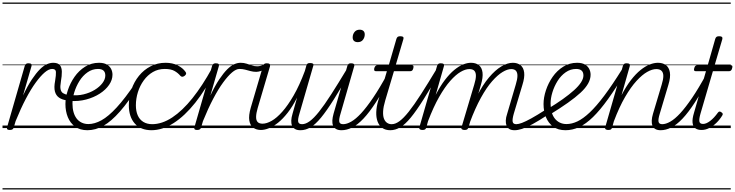

<svg xmlns="http://www.w3.org/2000/svg" viewBox="-20 -1018 5841 1526"><path d="M57 15Q45 15 39 10.5Q33 6 36 -6L177 -495Q181 -506 187.5 -510.5Q194 -515 206 -515Q223 -515 228.5 -509Q234 -503 230 -491L163 -259Q200 -337 233.5 -387Q267 -437 296.5 -466.5Q326 -496 352.5 -507.5Q379 -519 403 -519Q415 -519 419.5 -511.5Q424 -504 422.5 -494Q421 -484 413.5 -477Q406 -470 394 -470Q368 -470 335.5 -442.5Q303 -415 264.5 -362.5Q226 -310 185.5 -233Q145 -156 104 -55L89 -4Q86 6 78.5 10.5Q71 15 57 15ZM0 478H379V488H0ZM0 -20H379V0H0ZM0 -505H379V-500H0ZM0 -998H379V-988H0Z M513 -220Q474 -225 449.5 -242Q425 -259 416.5 -291Q408 -323 418 -375Q426 -423 424.5 -446.5Q423 -470 395 -470Q384 -470 379.5 -477Q375 -484 375.5 -494Q376 -504 383.5 -511.5Q391 -519 403 -519Q440 -519 455.5 -500.5Q471 -482 471.5 -448.5Q472 -415 464 -370Q457 -330 461.5 -308.5Q466 -287 481 -277.5Q496 -268 521 -263Q533 -262 536.5 -254.5Q540 -247 538.5 -238.5Q537 -230 530.5 -224.5Q524 -219 513 -220ZM379 478H442V488H379ZM379 -20H442V0H379ZM379 -505H442V-500H379ZM379 -998H442V-988H379Z M538 -263Q594 -256 644 -268Q694 -280 733 -304Q772 -328 794.5 -358Q817 -388 817 -418Q817 -444 802.5 -457Q788 -470 759 -470Q714 -470 676 -443.5Q638 -417 611.5 -374.5Q585 -332 570.5 -284.5Q556 -237 556 -195Q556 -157 564.5 -127Q573 -97 589 -76Q605 -55 629 -43.5Q653 -32 683 -32Q693 -32 696 -24.5Q699 -17 697.5 -7.5Q696 2 690 9.5Q684 17 675 17Q616 17 577 -11.5Q538 -40 519 -87Q500 -134 500 -191Q500 -243 519 -300.5Q538 -358 572.5 -407.5Q607 -457 656.5 -488Q706 -519 767 -519Q805 -519 828.5 -505.5Q852 -492 863 -470.5Q874 -449 874 -424Q874 -383 847 -343.5Q820 -304 772.5 -273.5Q725 -243 664.5 -227Q604 -211 538 -216ZM441 478H929V488H441ZM441 -20H929V0H441ZM441 -505H929V-500H441ZM441 -998H929V-988H441Z M674 17Q663 17 658 9.5Q653 2 654.5 -7.5Q656 -17 663 -24.5Q670 -32 682 -32Q732 -32 786.5 -62Q841 -92 907.5 -164Q974 -236 1058 -361Q1063 -368 1071.5 -365.5Q1080 -363 1085.5 -356.5Q1091 -350 1086 -342Q1003 -211 933.5 -132Q864 -53 801.5 -18Q739 17 674 17ZM928 478V488ZM928 -20V0ZM928 -505V-500ZM928 -998V-988Z M1186 17Q1098 17 1051 -36.5Q1004 -90 1004 -182Q1004 -247 1025 -307.5Q1046 -368 1084.5 -415.5Q1123 -463 1177 -491Q1231 -519 1296 -519Q1351 -519 1392 -498.5Q1433 -478 1455 -446Q1461 -438 1459 -430.5Q1457 -423 1447 -415Q1437 -408 1429 -408Q1421 -408 1414 -415Q1394 -439 1366 -454.5Q1338 -470 1290 -470Q1237 -470 1195 -445.5Q1153 -421 1122.5 -379Q1092 -337 1076 -285.5Q1060 -234 1060 -181Q1060 -135 1074.5 -101.5Q1089 -68 1118.5 -49.5Q1148 -31 1191 -31Q1202 -31 1206.5 -23.5Q1211 -16 1210 -6.5Q1209 3 1203 10Q1197 17 1186 17ZM929 478H1464V488H929ZM929 -20H1464V0H929ZM929 -505H1464V-500H929ZM929 -998H1464V-988H929Z M1182 17Q1170 17 1164.5 10Q1159 3 1160 -6.5Q1161 -16 1168 -23.5Q1175 -31 1188 -31Q1268 -31 1349 -84.5Q1430 -138 1509.5 -237.5Q1589 -337 1664 -474Q1668 -482 1676.5 -480Q1685 -478 1690.5 -471.5Q1696 -465 1691 -456Q1616 -307 1532 -201.5Q1448 -96 1359.5 -39.5Q1271 17 1182 17ZM1464 478V488ZM1464 -20V0ZM1464 -505V-500ZM1464 -998V-988Z M1546 15Q1534 15 1528 10.5Q1522 6 1525 -6L1666 -495Q1670 -506 1676.5 -510.5Q1683 -515 1695 -515Q1712 -515 1717.5 -509Q1723 -503 1719 -491L1652 -259Q1689 -337 1722.5 -387Q1756 -437 1785.5 -466.5Q1815 -496 1841.5 -507.5Q1868 -519 1892 -519Q1904 -519 1908.5 -511.5Q1913 -504 1911.5 -494Q1910 -484 1902.5 -477Q1895 -470 1883 -470Q1857 -470 1824.5 -442.5Q1792 -415 1753.5 -362.5Q1715 -310 1674.5 -233Q1634 -156 1593 -55L1578 -4Q1575 6 1567.5 10.5Q1560 15 1546 15ZM1464 478H1868V488H1464ZM1464 -20H1868V0H1464ZM1464 -505H1868V-500H1464ZM1464 -998H1868V-988H1464Z M2016 -447Q1993 -447 1971 -453Q1949 -459 1928 -464.5Q1907 -470 1884 -470Q1873 -470 1869 -477Q1865 -484 1865.5 -494Q1866 -504 1873 -511.5Q1880 -519 1892 -519Q1918 -519 1939.5 -512Q1961 -505 1982 -498Q2003 -491 2024 -491Q2037 -491 2050 -494.5Q2063 -498 2078 -505Q2086 -508 2092.5 -502Q2099 -496 2100 -487.5Q2101 -479 2091 -472Q2070 -459 2051 -453Q2032 -447 2016 -447ZM1868 478V488ZM1868 -20V0ZM1868 -505V-500ZM1868 -998V-988Z M2054 15Q2018 15 1993 -3Q1968 -21 1961.5 -60Q1955 -99 1973 -162L2071 -495Q2075 -506 2081 -510.5Q2087 -515 2101 -515Q2117 -515 2123 -509Q2129 -503 2126 -491L2028 -159Q2016 -118 2015.5 -90Q2015 -62 2027.5 -48.5Q2040 -35 2067 -35Q2099 -35 2139 -57.5Q2179 -80 2223.5 -130Q2268 -180 2314 -259.5Q2360 -339 2403 -454L2415 -497Q2419 -509 2425 -513Q2431 -517 2445 -517Q2461 -517 2467.5 -512Q2474 -507 2470 -495L2360 -115Q2346 -70 2350 -50.5Q2354 -31 2381 -31Q2391 -31 2395.5 -23.5Q2400 -16 2398.5 -7Q2397 2 2389.5 9.5Q2382 17 2368 17Q2341 17 2325 7.5Q2309 -2 2301.5 -19Q2294 -36 2295 -60Q2296 -84 2305 -114L2341 -242Q2305 -171 2266.5 -122Q2228 -73 2190.5 -43Q2153 -13 2118 1Q2083 15 2054 15ZM1868 478H2539V488H1868ZM1868 -20H2539V0H1868ZM1868 -505H2539V-500H1868ZM1868 -998H2539V-988H1868Z M2368 17Q2357 17 2352 9.5Q2347 2 2348.5 -7Q2350 -16 2358 -23.5Q2366 -31 2381 -31Q2409 -31 2441.5 -54.5Q2474 -78 2515.5 -130Q2557 -182 2612 -267.5Q2667 -353 2741 -476Q2746 -486 2755.5 -485Q2765 -484 2770.5 -477Q2776 -470 2771 -460Q2692 -321 2634 -229Q2576 -137 2531.5 -83Q2487 -29 2448 -6Q2409 17 2368 17ZM2538 478V488ZM2538 -20V0ZM2538 -505V-500ZM2538 -998V-988Z M2695 17Q2668 17 2651.5 7.5Q2635 -2 2627.5 -19.5Q2620 -37 2621.5 -61Q2623 -85 2631 -114L2741 -495Q2745 -506 2751 -510.5Q2757 -515 2770 -515Q2786 -515 2792.5 -509Q2799 -503 2795 -491L2687 -116Q2673 -71 2676.5 -51Q2680 -31 2707 -31Q2718 -31 2722.5 -23.5Q2727 -16 2725.5 -7Q2724 2 2716 9.5Q2708 17 2695 17ZM2823 -683Q2805 -683 2794 -692.5Q2783 -702 2783 -721Q2783 -745 2797.5 -763.5Q2812 -782 2839 -782Q2857 -782 2868 -772.5Q2879 -763 2879 -744Q2879 -721 2865 -702Q2851 -683 2823 -683ZM2539 478H2864V488H2539ZM2539 -20H2864V0H2539ZM2539 -505H2864V-500H2539ZM2539 -998H2864V-988H2539Z M2694 17Q2683 17 2678 9.5Q2673 2 2674.5 -7Q2676 -16 2684 -23.5Q2692 -31 2707 -31Q2736 -31 2772 -51.5Q2808 -72 2850.5 -118Q2893 -164 2945 -240.5Q2997 -317 3058 -429Q3064 -439 3073 -438Q3082 -437 3087.5 -429.5Q3093 -422 3087 -411Q3022 -289 2968.5 -206.5Q2915 -124 2868.5 -75Q2822 -26 2779 -4.5Q2736 17 2694 17ZM2864 478V488ZM2864 -20V0ZM2864 -505V-500ZM2864 -998V-988Z M3083 17Q3043 17 3018 -1.5Q2993 -20 2981 -52Q2969 -84 2970.5 -127.5Q2972 -171 2987 -221L3055 -452H2968Q2958 -452 2955 -458.5Q2952 -465 2955 -477Q2959 -489 2965 -494.5Q2971 -500 2981 -500H3070L3131 -710Q3135 -721 3141.5 -725.5Q3148 -730 3162 -730Q3178 -730 3184 -724Q3190 -718 3186 -707L3125 -500H3252Q3263 -500 3265.5 -494Q3268 -488 3265 -476Q3262 -463 3256 -457.5Q3250 -452 3239 -452H3111L3042 -220Q3027 -170 3025 -134Q3023 -98 3031.5 -75.5Q3040 -53 3056 -42Q3072 -31 3092 -31Q3102 -31 3107 -23.5Q3112 -16 3111.5 -7Q3111 2 3104 9.5Q3097 17 3083 17ZM2864 478H3252V488H2864ZM2864 -20H3252V0H2864ZM2864 -505H3252V-500H2864ZM2864 -998H3252V-988H2864Z M3081 17Q3070 17 3065 9.5Q3060 2 3061.5 -7Q3063 -16 3071 -23.5Q3079 -31 3094 -31Q3122 -31 3154.5 -54.5Q3187 -78 3228.5 -130Q3270 -182 3325 -267.5Q3380 -353 3454 -476Q3459 -486 3468.5 -485Q3478 -484 3483.5 -477Q3489 -470 3484 -460Q3405 -321 3347 -229Q3289 -137 3244.5 -83Q3200 -29 3161 -6Q3122 17 3081 17ZM3251 478V488ZM3251 -20V0ZM3251 -505V-500ZM3251 -998V-988Z M4070 17Q4044 17 4028.5 7.5Q4013 -2 4006 -19.5Q3999 -37 4000 -61Q4001 -85 4011 -114L4079 -345Q4092 -387 4092.5 -414Q4093 -441 4081 -455Q4069 -469 4043 -469Q4013 -469 3974 -445.5Q3935 -422 3891 -372Q3847 -322 3802 -240.5Q3757 -159 3714 -44L3690 -43Q3726 -164 3771 -253.5Q3816 -343 3866 -402Q3916 -461 3964.5 -490Q4013 -519 4056 -519Q4093 -519 4117 -500Q4141 -481 4146 -442Q4151 -403 4132 -343L4064 -116Q4051 -71 4054.5 -51Q4058 -31 4083 -31Q4093 -31 4097.5 -23.5Q4102 -16 4100.5 -7Q4099 2 4091.5 9.5Q4084 17 4070 17ZM3337 15Q3325 15 3317.5 10Q3310 5 3313 -6L3454 -495Q3458 -506 3464 -510.5Q3470 -515 3483 -515Q3500 -515 3506 -509Q3512 -503 3508 -491L3443 -264Q3479 -334 3516.5 -383Q3554 -432 3590.5 -462Q3627 -492 3660.5 -505.5Q3694 -519 3723 -519Q3762 -519 3786 -500Q3810 -481 3815 -442Q3820 -403 3802 -343L3703 -4Q3699 6 3693 10.5Q3687 15 3672 15Q3660 15 3652 10Q3644 5 3648 -6L3749 -345Q3762 -387 3762.5 -414Q3763 -441 3750.5 -455Q3738 -469 3710 -469Q3679 -469 3640.5 -446.5Q3602 -424 3558.5 -375Q3515 -326 3470 -247Q3425 -168 3382 -55L3368 -4Q3365 6 3358.5 10.5Q3352 15 3337 15ZM3252 478H4241V488H3252ZM3252 -20H4241V0H3252ZM3252 -505H4241V-500H3252ZM3252 -998H4241V-988H3252Z M4071 17Q4060 17 4055 9.5Q4050 2 4051.5 -7Q4053 -16 4061 -23.5Q4069 -31 4084 -31Q4101 -31 4129 -41.5Q4157 -52 4202.5 -77Q4248 -102 4318 -147Q4326 -152 4333 -149Q4340 -146 4344 -138Q4348 -130 4346 -121Q4344 -112 4335 -106Q4262 -58 4212 -31Q4162 -4 4128.5 6.5Q4095 17 4071 17ZM4241 478V488ZM4241 -20V0ZM4241 -505V-500ZM4241 -998V-988Z M4333 -152Q4401 -193 4453.5 -230.5Q4506 -268 4542.5 -301Q4579 -334 4598 -363.5Q4617 -393 4617 -418Q4617 -444 4602.5 -457Q4588 -470 4559 -470Q4514 -470 4476 -443.5Q4438 -417 4411.5 -374.5Q4385 -332 4370.5 -284.5Q4356 -237 4356 -195Q4356 -157 4364.5 -127Q4373 -97 4389.5 -76Q4406 -55 4429.5 -43.5Q4453 -32 4483 -32Q4492 -32 4495.5 -24.5Q4499 -17 4497.5 -7.5Q4496 2 4490 9.5Q4484 17 4475 17Q4415 17 4376.5 -11.5Q4338 -40 4319 -87Q4300 -134 4300 -191Q4300 -243 4319 -300.5Q4338 -358 4372.5 -407.5Q4407 -457 4456.5 -488Q4506 -519 4567 -519Q4605 -519 4628.5 -505.5Q4652 -492 4663 -470.5Q4674 -449 4674 -424Q4674 -389 4654 -353.5Q4634 -318 4594 -281Q4554 -244 4494 -201.5Q4434 -159 4353 -109ZM4241 478H4729V488H4241ZM4241 -20H4729V0H4241ZM4241 -505H4729V-500H4241ZM4241 -998H4729V-988H4241Z M4474 17Q4465 17 4461 9.5Q4457 2 4458 -7.5Q4459 -17 4465 -24.5Q4471 -32 4482 -32Q4525 -32 4570 -53.5Q4615 -75 4667.5 -124.5Q4720 -174 4783 -258Q4846 -342 4924 -467Q4928 -475 4936.5 -472Q4945 -469 4951 -462Q4957 -455 4953 -446Q4876 -319 4812.5 -230.5Q4749 -142 4693 -87.5Q4637 -33 4583.5 -8Q4530 17 4474 17ZM4728 478V488ZM4728 -20V0ZM4728 -505V-500ZM4728 -998V-988Z M5231 17Q5205 17 5188.5 7.5Q5172 -2 5165.5 -19Q5159 -36 5160 -60Q5161 -84 5170 -114L5239 -345Q5252 -387 5252 -414Q5252 -441 5238 -455Q5224 -469 5196 -469Q5164 -469 5124 -446.5Q5084 -424 5039 -375Q4994 -326 4948 -247Q4902 -168 4859 -54L4845 -4Q4842 6 4835.5 10.5Q4829 15 4814 15Q4802 15 4794.5 10Q4787 5 4790 -6L4931 -495Q4935 -506 4941 -510.5Q4947 -515 4960 -515Q4977 -515 4983 -509Q4989 -503 4985 -491L4920 -262Q4957 -333 4995 -382Q5033 -431 5071 -461.5Q5109 -492 5144 -505.5Q5179 -519 5209 -519Q5247 -519 5272 -501Q5297 -483 5304 -444Q5311 -405 5292 -343L5224 -115Q5210 -70 5214 -50.5Q5218 -31 5243 -31Q5253 -31 5257.5 -23.5Q5262 -16 5260.5 -7Q5259 2 5251.5 9.5Q5244 17 5231 17ZM4729 478H5400V488H4729ZM4729 -20H5400V0H4729ZM4729 -505H5400V-500H4729ZM4729 -998H5400V-988H4729Z M5230 17Q5219 17 5214 9.5Q5209 2 5210.5 -7Q5212 -16 5220 -23.5Q5228 -31 5243 -31Q5272 -31 5308 -51.5Q5344 -72 5386.5 -118Q5429 -164 5481 -240.5Q5533 -317 5594 -429Q5600 -439 5609 -438Q5618 -437 5623.5 -429.5Q5629 -422 5623 -411Q5558 -289 5504.5 -206.5Q5451 -124 5404.5 -75Q5358 -26 5315 -4.5Q5272 17 5230 17ZM5400 478V488ZM5400 -20V0ZM5400 -505V-500ZM5400 -998V-988Z M5556 15Q5525 15 5506.5 1.5Q5488 -12 5484.5 -42.5Q5481 -73 5496 -122L5591 -452H5510Q5500 -452 5497 -458.5Q5494 -465 5498 -477Q5501 -489 5507 -494.5Q5513 -500 5523 -500H5605L5665 -710Q5669 -721 5675.5 -725.5Q5682 -730 5696 -730Q5712 -730 5718 -724Q5724 -718 5721 -707L5660 -500H5786Q5797 -500 5800 -494Q5803 -488 5799 -476Q5796 -463 5789.5 -457.5Q5783 -452 5774 -452H5646L5548 -117Q5535 -72 5538.5 -52.5Q5542 -33 5568 -33Q5593 -33 5624 -56.5Q5655 -80 5686 -123Q5692 -131 5698.5 -131.5Q5705 -132 5713 -126Q5723 -120 5724 -113.5Q5725 -107 5721 -101Q5702 -69 5675.5 -43Q5649 -17 5618.5 -1Q5588 15 5556 15ZM5400 478H5788V488H5400ZM5400 -20H5788V0H5400ZM5400 -505H5788V-500H5400ZM5400 -998H5788V-988H5400Z"/></svg>

Font: Playwrite AU SA Guides
Style: Regular
Weight: 400
Designer: Veronika Burian, José Scaglione
Foundry: TypeTogether
Version: Version 1.003